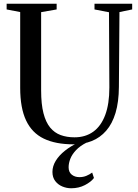

<svg xmlns="http://www.w3.org/2000/svg" viewBox="-20 -763 738 1027"><path d="M372.5 9Q277.5 9 214.2 -21.5Q151 -52 119.5 -118.8Q88 -185.5 88 -293V-698.5L15.5 -712.5V-743H283V-712.5L200 -698V-279.5Q200 -206 212.5 -157.5Q225 -109 248.2 -80.8Q271.5 -52.5 304.5 -40.5Q337.5 -28.5 378.5 -28.5Q437 -28.5 478.8 -58.5Q520.5 -88.5 542.8 -147.8Q565 -207 565 -295L563 -697.5L485.5 -712.5V-743H687V-712.5L619 -698.5L616 -299Q615.5 -217.5 598 -159.2Q580.5 -101 548 -63.8Q515.5 -26.5 471.2 -8.8Q427 9 372.5 9ZM360.5 244Q336.5 244 313.5 234.5Q290.5 225 275.5 205.5Q260.5 186 260.5 156.5Q260.5 126 278.2 97Q296 68 327.8 42.8Q359.5 17.5 400.5 -1L419 -5L444.5 -1Q408.5 17 387 39.8Q365.5 62.5 356.2 86.2Q347 110 347 131.5Q347 157.5 363.5 171Q380 184.5 405 184.5Q425 184.5 442 177.5Q459 170.5 473 160L482.5 189Q467 210 434.2 227Q401.5 244 360.5 244Z"/></svg>

Font: Merriweather 96pt
Style: Regular
Weight: 400
Version: Version 2.100